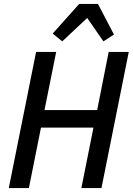

<svg xmlns="http://www.w3.org/2000/svg" viewBox="-20 -964 680 984"><path d="M459 -310H190L128 0H25L165 -698H268L208 -400H478L537 -698H640L500 0H397ZM482 -944 564 -787 510 -752 427 -872 299 -752 250 -792 386 -944Z"/></svg>

Font: IBM Plex Sans Condensed Medium
Style: Italic
Weight: 500
Width: 3
Italic angle: -11°
Designer: Mike Abbink, Paul van der Laan, Pieter van Rosmalen
Foundry: Bold Monday
Version: Version 1.3